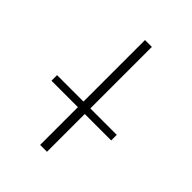

<svg xmlns="http://www.w3.org/2000/svg" viewBox="-214 -860 971 971"><g transform="rotate(45 271.5 -375.0)"><path d="M58 -270V-310H247V-750H296V-310H485V-270H296V0H247V-270Z"/></g></svg>

Font: M PLUS 1p Light
Style: Regular
Weight: 300
Version: Version 1.061